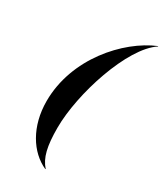

<svg xmlns="http://www.w3.org/2000/svg" viewBox="-237 -886 969 1143"><g transform="rotate(30 248.0 -315.0)"><path d="M281 168C236 118 219 47 219 -80C219 -312 342 -698 496 -798L494.5 -800C301.5 -720 83.5 -478 83.5 -185C83.5 -12 166.5 120 279.5 170Z"/></g></svg>

Font: Bodoni* 72pt
Style: Bold Italic
Weight: 700
Italic angle: -13°
Version: Version 2.3